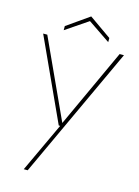

<svg xmlns="http://www.w3.org/2000/svg" viewBox="-131 -741 750 1033"><g transform="rotate(15 244.0 -224.0)"><path d="M107 220 236 -56H228L19 -512H42L243 -74L445 -512H469L129 220ZM121 -558V-581L245 -668L369 -581V-558L245 -642Z"/></g></svg>

Font: DM Sans 12pt Thin
Style: Regular
Weight: 250
Version: Version 4.004;gftools[0.9.30]